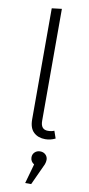

<svg xmlns="http://www.w3.org/2000/svg" viewBox="-110 -784 509 1103"><g transform="rotate(10 145.0 -232.0)"><path d="M192 11Q151 11 125 -13Q99 -37 99 -88V-736L157 -743V-90Q157 -39 199 -39Q221 -39 236 -46L251 -3Q223 11 192 11ZM158 279H123L155 165Q133 151 133 127Q133 109 145.5 97Q158 85 177 85Q196 85 208.5 97Q221 109 221 127Q221 139 216 153Q215 157 158 279Z"/></g></svg>

Font: Trujillo Light
Style: Regular
Weight: 300
Designer: Fira Sans original fonts by bBox Type GmbH, Carrois Corporate GbR, & Edenspiekermann AG / Changes by Cristiano Sobral
Foundry: Fira Sans original fonts by bBox Type GmbH, Carrois Corporate GbR, & Edenspiekermann AG / Changes by Cristiano Sobral
Version: Version 4.301;July 28, 2020;FontCreator 13.0.0.2655 64-bit